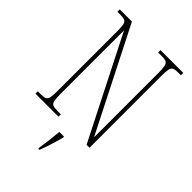

<svg xmlns="http://www.w3.org/2000/svg" viewBox="-269 -821 1150 1150"><g transform="rotate(45 305.5 -246.5)"><path d="M40 0V-20H66Q91 -20 103 -26Q115 -32 118.5 -51Q122 -70 122 -108V-606Q122 -645 118.5 -663.5Q115 -682 103 -688Q91 -694 66 -694H40V-714H143L473 -63V-606Q473 -645 469 -663.5Q465 -682 453.5 -688Q442 -694 417 -694H385V-714H578V-694H554Q529 -694 517 -688Q505 -682 501.5 -663.5Q498 -645 498 -606V0H473L147 -643V-108Q147 -70 150.5 -51Q154 -32 166 -26Q178 -20 203 -20H235V0ZM285 208Q291 171 295.5 135Q300 99 303 61H343V71Q337 92 329 119.5Q321 147 312 174Q303 201 295 221H285Z"/></g></svg>

Font: Noto Serif Condensed Thin
Style: Regular
Weight: 100
Width: 3
Designer: Monotype Design Team
Foundry: Monotype Imaging Inc.
Version: Version 2.013; ttfautohint (v1.8.4.7-5d5b)